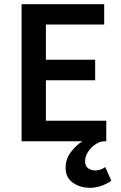

<svg xmlns="http://www.w3.org/2000/svg" viewBox="-20 -674 578 916"><path d="M410 222Q362 222 327.5 197.5Q293 173 293 127Q293 84 318.5 51Q344 18 373 0H83V-654H477V-557H199V-389H434V-291H199V-98H487V0H478Q457 0 435.5 14.5Q414 29 400 50.5Q386 72 386 95Q386 118 400 128.5Q414 139 435 139Q449 139 461 134.5Q473 130 482 123L511 188Q493 202 465 212Q437 222 410 222Z"/></svg>

Font: Mada SemiBold
Style: Regular
Weight: 600
Designer: Khaled Hosny
Version: Version 1.5